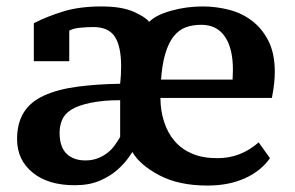

<svg xmlns="http://www.w3.org/2000/svg" viewBox="-20 -560 915 596"><path d="M245 -62Q266 -62 283 -68.5Q300 -75 313.5 -85.5Q327 -96 336.5 -109.5Q346 -123 353 -135V-249Q301 -249 262 -241Q223 -233 202 -220Q181 -207 173 -188.5Q165 -170 165 -148Q165 -104 186.5 -83Q208 -62 245 -62ZM391 -88Q393 -91 379.5 -71.5Q366 -52 344 -32.5Q322 -13 289.5 1Q257 15 212 15Q129 15 81 -24.5Q33 -64 33 -128Q33 -177 53.5 -210.5Q74 -244 117 -263.5Q160 -283 221 -291Q282 -299 353 -300Q356 -326 356 -354Q356 -416 336.5 -446Q317 -476 270 -476Q251 -476 229.5 -474Q208 -472 195 -465V-370H85V-488Q126 -509 176.5 -524.5Q227 -540 295 -540Q358 -540 395 -523.5Q432 -507 443 -492Q463 -513 510.5 -526.5Q558 -540 609 -540Q651 -540 691.5 -529.5Q732 -519 763.5 -494.5Q795 -470 814 -431.5Q833 -393 833 -337Q833 -320 831 -301Q829 -282 824 -256H478Q478 -217 489.5 -181.5Q501 -146 523 -121Q545 -96 577.5 -82.5Q610 -69 655 -69Q691 -69 722.5 -81Q754 -93 783 -118L818 -69Q790 -29 740 -6.5Q690 16 624 16Q535 16 474.5 -16Q414 -48 391 -88ZM605 -483Q577 -483 556 -475Q535 -467 519 -447Q503 -427 493 -393Q483 -359 480 -313H702Q702 -317 702.5 -326.5Q703 -336 703 -344Q703 -410 678 -446.5Q653 -483 605 -483Z"/></svg>

Font: PT Serif Caption
Style: Semibold
Weight: 600
Designer: A.Korolkova, O.Umpeleva, V.Yefimov
Foundry: ParaType Ltd
Version: Version 1.00;May 2, 2020;FontCreator 12.0.0.2544 64-bit